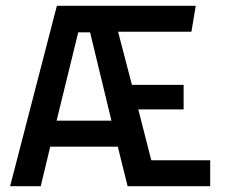

<svg xmlns="http://www.w3.org/2000/svg" viewBox="-20 -645 798 665"><path d="M15 0 177 -625H658L643 -535H389L437 -351H616V-266H459L504 -90H708V0H422L388 -137H154L121 0ZM176 -227H366L292 -533H251Z"/></svg>

Font: Changa
Style: Regular
Weight: 400
Designer: Eduardo Rodriguez Tunni
Foundry: Eduardo Rodriguez Tunni
Version: Version 3.003